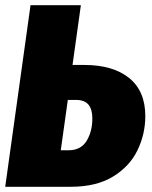

<svg xmlns="http://www.w3.org/2000/svg" viewBox="-20 -716 584 736"><path d="M537 -271Q537 -202 507 -140Q477 -78 413 -39Q349 0 251 0H0L97 -696H290L258 -467H303Q413 -467 475 -417Q537 -367 537 -271ZM334 -262Q334 -297 319 -315Q304 -333 271 -333H240L213 -140H243Q290 -140 312 -176Q334 -212 334 -262Z"/></svg>

Font: Fira Sans Condensed Black
Style: Italic
Weight: 900
Width: 3
Italic angle: -8°
Designer: Carrois Corporate & Edenspiekermann AG
Foundry: Carrois Corporate GbR & Edenspiekermann AG
Version: Version 4.203